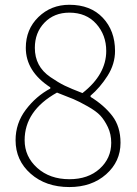

<svg xmlns="http://www.w3.org/2000/svg" viewBox="-20 -755 561 788"><path d="M264.6 12.7Q168 12.7 106 -42Q43.9 -96.7 43.9 -179.7Q43.9 -249 85.9 -304.7Q127.9 -360.4 186.5 -391.6V-396.5Q85.9 -461.9 85.9 -558.6Q85.9 -634.8 137.7 -685.1Q189.5 -735.4 264.6 -735.4Q351.6 -735.4 401.9 -682.1Q452.1 -628.9 452.1 -545.9Q452.1 -492.2 421.4 -443.8Q390.6 -395.5 351.6 -362.3V-357.4Q407.2 -323.2 440.9 -279.3Q474.6 -235.4 474.6 -168.9Q474.6 -91.8 415.5 -39.6Q356.4 12.7 264.6 12.7ZM318.4 -373Q416 -449.2 416 -545.9Q416 -611.3 375 -657.2Q334 -703.1 264.6 -703.1Q202.1 -703.1 162.6 -662.1Q123 -621.1 123 -558.6Q123 -520.5 138.7 -490.7Q154.3 -460.9 187 -438.5Q219.7 -416 246.1 -403.3Q272.5 -390.6 318.4 -373ZM264.6 -19.5Q341.8 -19.5 389.2 -62.5Q436.5 -105.5 436.5 -168.9Q436.5 -204.1 422.9 -232.9Q409.2 -261.7 392.1 -280.3Q375 -298.8 339.4 -318.8Q303.7 -338.9 281.7 -348.1Q259.8 -357.4 213.9 -375Q81.1 -300.8 81.1 -179.7Q81.1 -112.3 132.8 -65.9Q184.6 -19.5 264.6 -19.5Z"/></svg>

Font: Bpmf Zihi Sans ExtraLight
Style: ExtraLight
Weight: 250
Foundry: But Ko
Version: Version 1.320